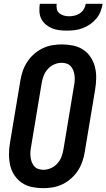

<svg xmlns="http://www.w3.org/2000/svg" viewBox="-20 -975 556 1003"><path d="M206 8Q176 8 147 2Q118 -4 95 -19.5Q72 -35 56 -58.5Q40 -82 33.5 -110Q27 -138 27 -167.5Q27 -197 32 -228L86 -552Q90 -578 98.5 -603Q107 -628 121.5 -650.5Q136 -673 156.5 -691.5Q177 -710 201.5 -722Q226 -734 252 -738.5Q278 -743 303 -743Q333 -743 362 -737Q391 -731 414.5 -715.5Q438 -700 453.5 -676.5Q469 -653 476 -625Q483 -597 482.5 -567.5Q482 -538 477 -507L423 -183Q419 -157 410.5 -132Q402 -107 387.5 -84.5Q373 -62 352.5 -43.5Q332 -25 307.5 -13Q283 -1 257 3.5Q231 8 206 8ZM207 -88Q227 -88 247 -97Q267 -106 281 -122.5Q295 -139 302 -158.5Q309 -178 312 -198L366 -523Q369 -537 370 -551.5Q371 -566 369.5 -579.5Q368 -593 363.5 -605.5Q359 -618 350.5 -628Q342 -638 329 -642.5Q316 -647 302 -647Q282 -647 262 -638Q242 -629 228 -612.5Q214 -596 207 -576.5Q200 -557 197 -537L143 -212Q140 -198 139 -183.5Q138 -169 139.5 -155.5Q141 -142 145.5 -129.5Q150 -117 158.5 -107Q167 -97 180 -92.5Q193 -88 207 -88ZM329 -815Q309 -815 289 -817.5Q269 -820 251 -827.5Q233 -835 218.5 -847.5Q204 -860 195.5 -877Q187 -894 186 -914.5Q185 -935 188 -955H276Q274 -941 277 -927.5Q280 -914 290.5 -905.5Q301 -897 314 -893.5Q327 -890 341 -890Q355 -890 370 -893.5Q385 -897 397.5 -905.5Q410 -914 418 -927.5Q426 -941 428 -955H516Q513 -935 505 -914.5Q497 -894 482.5 -877Q468 -860 449.5 -847.5Q431 -835 411 -827.5Q391 -820 370 -817.5Q349 -815 329 -815Z"/></svg>

Font: Iosevka SS18
Style: Bold Italic
Weight: 700
Italic angle: -9°
Monospace: yes
Designer: Belleve Invis
Foundry: Belleve Invis
Version: Version 25.1.1; ttfautohint (v1.8.4)